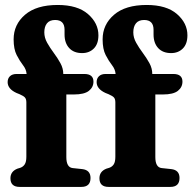

<svg xmlns="http://www.w3.org/2000/svg" viewBox="-20 -734 756 754"><path d="M240.5 -117Q240.5 -77 265 -74L302.5 -70Q335.5 -66.5 335.5 -35Q335.5 0 299.5 0H57Q21 0 21 -34Q21 -60.5 48 -71.5L59.5 -75Q71 -79 77.2 -88.8Q83.5 -98.5 83.5 -118.5V-332Q83.5 -344.5 78.2 -350.8Q73 -357 57 -364L44.5 -369Q10 -385 10 -411.5Q10 -426 19.2 -434.8Q28.5 -443.5 45.5 -443.5H84.5Q83 -462 70.2 -478.2Q57.5 -494.5 45.5 -517.8Q33.5 -541 33.5 -579.5Q33.5 -637.5 78.2 -676Q123 -714.5 206.5 -714.5Q284.5 -714.5 325.5 -678.8Q366.5 -643 366.5 -595.5Q366.5 -561.5 348.5 -543.5Q330.5 -525.5 302.5 -525.5Q270 -525.5 251.8 -545.2Q233.5 -565 233.5 -598.5V-617Q233.5 -655.5 196.5 -655.5Q175 -655.5 164.5 -642.5Q154 -629.5 154 -607Q154 -586 165.2 -566Q176.5 -546 191.2 -526.2Q206 -506.5 217.2 -486Q228.5 -465.5 228.5 -443.5H311Q347 -443.5 347 -413.5Q347 -391.5 329 -377.2Q311 -363 270 -363H240.5ZM590 -117Q590 -77 614.5 -74L652 -70Q685 -66.5 685 -35Q685 0 649 0H406.5Q370.5 0 370.5 -34Q370.5 -60.5 397.5 -71.5L409 -75Q420.5 -79 426.8 -88.8Q433 -98.5 433 -118.5V-332Q433 -344.5 427.8 -350.8Q422.5 -357 406.5 -364L394 -369Q359.5 -385 359.5 -411.5Q359.5 -426 368.8 -434.8Q378 -443.5 395 -443.5H434Q432.5 -462 419.8 -478.2Q407 -494.5 395 -517.8Q383 -541 383 -579.5Q383 -637.5 427.8 -676Q472.5 -714.5 556 -714.5Q634 -714.5 675 -678.8Q716 -643 716 -595.5Q716 -561.5 698 -543.5Q680 -525.5 652 -525.5Q619.5 -525.5 601.2 -545.2Q583 -565 583 -598.5V-617Q583 -655.5 546 -655.5Q524.5 -655.5 514 -642.5Q503.5 -629.5 503.5 -607Q503.5 -586 514.8 -566Q526 -546 540.8 -526.2Q555.5 -506.5 566.8 -486Q578 -465.5 578 -443.5H660.5Q696.5 -443.5 696.5 -413.5Q696.5 -391.5 678.5 -377.2Q660.5 -363 619.5 -363H590Z"/></svg>

Font: Fraunces 144pt S100
Style: Bold
Weight: 700
Version: Version 1.000; ttfautohint (v1.8.3)